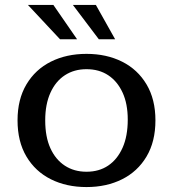

<svg xmlns="http://www.w3.org/2000/svg" viewBox="-20 -745 700 777"><path d="M330 12Q249 12 186 -19.5Q123 -51 87 -111.5Q51 -172 51 -258Q51 -343 87 -403.5Q123 -464 186 -495.5Q249 -527 330 -527Q411 -527 474 -495.5Q537 -464 573 -403.5Q609 -343 609 -258Q609 -172 573 -111.5Q537 -51 474 -19.5Q411 12 330 12ZM330 -50Q381 -50 418 -75Q455 -100 476 -147Q497 -194 497 -261Q497 -325 476 -370.5Q455 -416 418 -440.5Q381 -465 330 -465Q280 -465 242.5 -440.5Q205 -416 184 -369.5Q163 -323 163 -258Q163 -191 184 -145Q205 -99 242.5 -74.5Q280 -50 330 -50ZM223 -586 93 -725H196L292 -586ZM380 -586 275 -725H368L446 -586Z"/></svg>

Font: Montagu Slab 24pt
Style: Regular
Weight: 400
Designer: Florian Karsten
Foundry: Florian Karsten
Version: Version 1.000